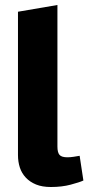

<svg xmlns="http://www.w3.org/2000/svg" viewBox="-20 -745 361 769"><path d="M52 -124V-698L210 -725V-158Q210 -134 218.5 -124.5Q227 -115 250 -115Q261 -115 274.5 -117Q288 -119 299 -121L314 -22Q299 -15 263.5 -5.5Q228 4 184 4Q149 4 124.5 -6Q100 -16 83.5 -33.5Q67 -51 59.5 -74Q52 -97 52 -124Z"/></svg>

Font: Amaranth
Style: Bold
Weight: 700
Designer: Gesine Todt
Foundry: Gesine Todt
Version: Version 1.001